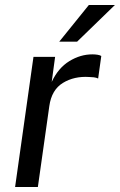

<svg xmlns="http://www.w3.org/2000/svg" viewBox="-20 -743 476 763"><path d="M40 0 113 -517H199L185.5 -417.5Q211.5 -473 255.5 -500Q299.5 -527 347 -527Q357.5 -527 367.2 -525.5Q377 -524 382.5 -520.5L370 -431Q363.5 -434.5 352.8 -435.8Q342 -437 334.5 -437Q275 -441 230 -413.5Q185 -386 176 -321.5L130.5 0ZM333 -723H436.5L286.5 -577.5H215.5Z"/></svg>

Font: Public Sans
Style: Italic
Weight: 400
Italic angle: -8°
Designer: The Public Sans project authors (U.S. Web Design System). Libre Franklin designed by Pablo Impallari and Rodrigo Fuenzal
Version: Version 1.008; ttfautohint (v1.8.1) -l 8 -r 50 -G 200 -x 14 